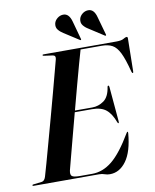

<svg xmlns="http://www.w3.org/2000/svg" viewBox="-109 -969 849 1052"><g transform="rotate(-10 315.5 -443.0)"><path d="M357.5 0H-7Q-12.5 0 -12.5 -3.5Q-12.5 -7.5 -6.5 -8L40.5 -13.5Q56 -15.5 63 -37Q70 -60 83.5 -108.5Q97 -157 114.5 -220.8Q132 -284.5 150.8 -353Q169.5 -421.5 186.5 -484.8Q203.5 -548 216 -595.5Q228.5 -643 234 -663.5Q238 -683.5 219.5 -685.5L172.5 -692Q166 -692.5 166 -696.5Q166 -700 172 -700H578Q605.5 -700 617.8 -707.5Q630 -715 636.5 -715Q642.5 -715 642.5 -706L639.5 -524.5Q639.5 -514.5 636 -514.5Q632 -514.5 629.5 -523Q611.5 -593.5 593.8 -629.8Q576 -666 552.5 -678.5Q529 -691 494 -691H376.5Q369 -666 355 -615.5Q341 -565 323.5 -500Q306 -435 288 -367H384Q419.5 -367 449 -388Q478.5 -409 486.5 -463.5Q487.5 -469.5 491.5 -469.5Q495.5 -469.5 496.5 -462L513.5 -269Q514.5 -258.5 511.5 -257.5Q508 -256.5 505.5 -263Q487.5 -312.5 459.8 -335.2Q432 -358 381.5 -358H285.5Q267.5 -290.5 251 -227.8Q234.5 -165 222 -117.8Q209.5 -70.5 204 -49Q199 -26 208.2 -17.5Q217.5 -9 253 -9H321Q380 -9 432.2 -51.2Q484.5 -93.5 545 -196Q549 -202.5 551 -202.5Q554.5 -202.5 554 -195Q545.5 -93 508.2 -41.5Q471 10 416.5 10Q401 10 387.8 5Q374.5 0 357.5 0ZM499.5 -848 527.5 -748Q529 -744 527 -742.5Q525 -740.5 521.5 -742.5L438 -796.5Q421 -806.5 410 -820.8Q399 -835 403.5 -856Q407.5 -872 421.8 -883.5Q436 -895 453.5 -895.5Q487 -897 499.5 -848ZM361 -848 388.5 -748Q390 -744 388 -742.5Q386 -740.5 383 -742.5L299 -796.5Q282.5 -806.5 271.2 -820.8Q260 -835 264.5 -856Q268.5 -872 283 -883.5Q297.5 -895 314.5 -895.5Q348 -897 361 -848Z"/></g></svg>

Font: Fraunces 144pt SemiBold
Style: Italic
Weight: 600
Italic angle: -16°
Version: Version 1.000;[0bf87f6ff]